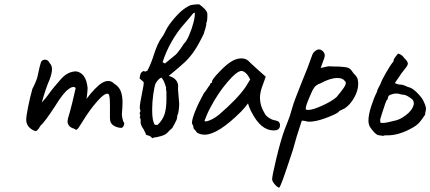

<svg xmlns="http://www.w3.org/2000/svg" viewBox="-20 -658 2019 901"><path d="M563 -78Q563 -71 558.5 -64.5Q554 -58 550 -58Q531 -58 513.5 -68.5Q496 -79 496 -102V-164Q496 -211 489 -217Q474 -225 437.5 -184Q401 -143 367 -87Q356 -69 349 -59Q342 -49 338 -49Q335 -49 328 -54Q297 -63 297 -89Q297 -92 299 -102Q309 -135 319 -175.5Q329 -216 335 -244Q332 -250 325 -250Q315 -250 302 -240Q277 -223 238 -159Q189 -84 170 -68Q163 -56 157.5 -49.5Q152 -43 147 -43Q143 -43 132 -49Q103 -66 103 -97Q103 -112 112 -157Q121 -202 132 -241Q141 -258 148.5 -276.5Q156 -295 156 -299Q160 -320 166 -344Q172 -368 175 -371Q182 -378 191 -378Q206 -378 213 -362Q224 -351 224 -334Q224 -315 213 -285Q196 -248 176 -177Q197 -200 206 -213Q230 -247 268 -289Q299 -323 338 -323Q384 -315 391 -246Q391 -234 389 -216.5Q387 -199 386 -194Q390 -200 406.5 -220Q423 -240 447 -261Q469 -278 488 -278Q504 -278 516 -265Q537 -253 546 -231.5Q555 -210 555 -177Q555 -160 554 -150Q552 -130 552 -125Q552 -106 559 -87Q563 -84 563 -78Z M666 -25Q664 -32 654 -51Q641 -69 640 -82V-87V-92Q640 -103 635 -108Q640 -112 637 -120.5Q634 -129 638 -133L639 -140Q636 -145 636 -154Q636 -170 646 -218Q656 -264 654 -273L635 -290Q637 -305 640 -312.5Q643 -320 654 -325L661 -322Q665 -323 667.5 -324.5Q670 -326 672 -327Q689 -359 704 -407Q710 -426 719.5 -447.5Q729 -469 739 -482Q745 -489 750 -499Q755 -509 757 -513Q770 -540 799.5 -574Q829 -608 854 -623Q869 -633 880 -635Q891 -637 914 -638Q927 -630 940 -616.5Q953 -603 953 -592V-577Q953 -560 948 -550Q949 -541 943 -521Q939 -512 937 -501Q912 -449 892 -419.5Q872 -390 848.5 -367.5Q825 -345 772 -302Q815 -289 816 -254Q816 -251 815.5 -243.5Q815 -236 816 -231L818 -207Q818 -199 820 -183Q823 -161 816 -125Q815 -122 813.5 -120Q812 -118 812 -115Q812 -104 808.5 -95.5Q805 -87 799.5 -77.5Q794 -68 790 -60Q788 -56 782 -51.5Q776 -47 773 -43Q761 -29 749 -24Q737 -19 718 -15Q704 -13 698 -11L696 -9Q687 -17 684 -19Q681 -21 666 -25ZM754 -360 804 -401Q808 -403 824 -425Q840 -447 843 -453Q854 -462 867 -491.5Q880 -521 888 -552.5Q896 -584 894 -599L887 -596Q872 -577 844 -545Q811 -508 784.5 -461Q758 -414 743 -366ZM720 -72Q745 -97 753 -124.5Q761 -152 761 -192V-227Q761 -230 759.5 -236Q758 -242 760 -246Q758 -252 752.5 -268Q747 -284 737 -294Q729 -290 724 -285Q719 -280 711 -268Q705 -256 699.5 -217.5Q694 -179 694 -143Q694 -88 707 -72Z M888 -57Q888 -68 883 -74Q881 -76 881 -83Q881 -99 896.5 -137.5Q912 -176 937 -221Q943 -227 952.5 -242Q962 -257 965 -259Q965 -263 968 -266.5Q971 -270 975 -270V-276Q975 -285 1008 -319.5Q1041 -354 1062 -367Q1087 -384 1113 -384Q1131 -384 1144 -374Q1149 -368 1190 -331L1227 -298L1209 -248Q1200 -221 1200 -199Q1200 -161 1222 -126Q1227 -115 1242 -105Q1257 -95 1272 -93Q1294 -89 1294 -71Q1294 -51 1276 -47Q1272 -46 1264 -46Q1205 -46 1162 -129Q1158 -135 1151.5 -151Q1145 -167 1144 -173Q1138 -165 1129 -154Q1120 -143 1112 -135Q1003 -26 940 -26Q920 -26 904 -36Q901 -42 894.5 -48.5Q888 -55 888 -57ZM1008 -120Q1094 -194 1132 -249L1154 -285Q1144 -306 1133 -315.5Q1122 -325 1113 -325Q1092 -325 1047 -272.5Q1002 -220 965 -149Q956 -132 949 -114.5Q942 -97 940 -92Q940 -87 950.5 -89Q961 -91 976.5 -99Q992 -107 1008 -120Z M1257 183Q1257 168 1277 84.5Q1297 1 1316 -51Q1317 -55 1329 -84Q1341 -113 1352 -154Q1360 -183 1394 -267L1423 -339L1446 -402Q1449 -410 1456.5 -416.5Q1464 -423 1470 -425Q1472 -426 1477 -426Q1491 -426 1501 -410Q1504 -404 1504 -398Q1504 -388 1492 -359L1485 -339L1521 -347Q1535 -347 1544 -346Q1580 -346 1589 -344Q1611 -343 1620.5 -336Q1630 -329 1639 -314Q1657 -297 1659 -284Q1661 -272 1661 -265Q1661 -233 1642 -199.5Q1623 -166 1597 -149Q1587 -145 1580 -141Q1573 -137 1571 -136Q1569 -128 1525.5 -110.5Q1482 -93 1454 -89Q1444 -87 1431 -87Q1420 -87 1414 -90Q1402 -92 1398.5 -92Q1395 -92 1395 -88Q1370 -14 1354 47Q1319 153 1307 185.5Q1295 218 1290 223Q1279 219 1268 205.5Q1257 192 1257 183ZM1426 -142Q1447 -142 1490.5 -161.5Q1534 -181 1559 -202Q1580 -227 1591.5 -243.5Q1603 -260 1603 -269Q1603 -273 1599 -277Q1589 -292 1563 -292Q1530 -292 1484 -267Q1464 -260 1455.5 -248.5Q1447 -237 1440 -220Q1433 -203 1429 -194Q1413 -156 1415 -146Q1416 -142 1426 -142Z M1719 -58Q1709 -72 1709 -92Q1709 -119 1722 -159.5Q1735 -200 1749 -227Q1750 -236 1757.5 -249Q1765 -262 1767 -268Q1771 -281 1792.5 -318.5Q1814 -356 1826 -369Q1827 -381 1836 -391.5Q1845 -402 1848 -407Q1851 -406 1858 -403Q1865 -400 1873 -391Q1876 -386 1883.5 -379Q1891 -372 1894 -362Q1894 -352 1885.5 -341.5Q1877 -331 1875 -328Q1864 -315 1858 -305Q1852 -295 1848 -290Q1841 -281 1833 -268Q1849 -261 1855 -261Q1867 -262 1881 -255.5Q1895 -249 1904 -247Q1920 -241 1941.5 -218.5Q1963 -196 1968 -182Q1979 -160 1979 -147Q1979 -142 1978 -139Q1975 -130 1975 -120Q1971 -114 1961.5 -100.5Q1952 -87 1943 -78Q1934 -69 1920 -61Q1851 -20 1789 -23Q1785 -23 1779.5 -21Q1774 -19 1770 -22Q1754 -22 1745 -29Q1736 -36 1729 -45Q1722 -54 1719 -58ZM1776 -81Q1788 -81 1804 -85Q1820 -89 1829 -91Q1855 -95 1884 -117Q1913 -139 1920 -162Q1922 -168 1922 -172Q1922 -187 1912 -194Q1909 -196 1900.5 -202Q1892 -208 1884 -211Q1876 -214 1868 -214H1866Q1864 -214 1855 -217Q1850 -219 1839 -219Q1829 -219 1824 -217Q1821 -216 1814 -214Q1807 -212 1803.5 -207.5Q1800 -203 1800 -195Q1800 -193 1795 -188Q1791 -184 1773 -127L1765 -101Q1764 -99 1764 -96L1765 -82Z"/></svg>

Font: Caveat
Style: Regular
Weight: 400
Designer: Pablo Impallari
Foundry: Pablo Impallari
Version: Version 1.500; ttfautohint (v1.6)